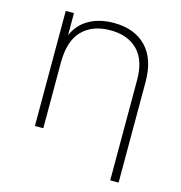

<svg xmlns="http://www.w3.org/2000/svg" viewBox="-127 -819 1066 1128"><g transform="rotate(15 406.0 -255.5)"><path d="M645 194V-417Q645 -537 585 -597.5Q525 -658 419 -658Q310 -658 248 -594.5Q186 -531 186 -399V0H135V-700H185V-526L173 -534Q201 -622 267.5 -663.5Q334 -705 428 -705Q553 -705 624.5 -631.5Q696 -558 696 -419V194Z"/></g></svg>

Font: Montserrat Thin Light
Style: Regular
Weight: 300
Version: Version 9.000